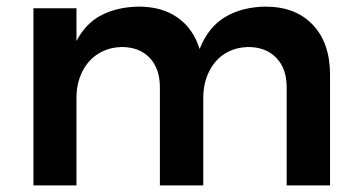

<svg xmlns="http://www.w3.org/2000/svg" viewBox="-20 -560 1081 580"><path d="M782 -540Q873 -540 925 -485Q977 -430 977 -334V0H846V-296Q846 -353 814.5 -385.5Q783 -418 729 -418Q697 -417 672 -405Q647 -393 630 -372.5Q613 -352 603.5 -324.5Q594 -297 594 -264V0H463V-296Q463 -353 432 -385.5Q401 -418 347 -418Q315 -417 290 -405Q265 -393 247.5 -372.5Q230 -352 220.5 -324.5Q211 -297 211 -264V0H81V-535H211V-436Q239 -490 287 -514.5Q335 -539 399 -540Q470 -540 517 -506.5Q564 -473 583 -412Q609 -478 660 -508.5Q711 -539 782 -540Z"/></svg>

Font: QuotatisMedium
Style: Regular
Weight: 500
Designer: Julieta Ulanovsky
Foundry: Quotatis-Medium
Version: Version 4.000;PS 004.000;hotconv 1.0.88;makeotf.lib2.5.64775